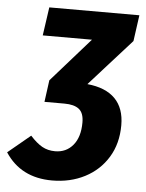

<svg xmlns="http://www.w3.org/2000/svg" viewBox="-124 -575 640 843"><g transform="rotate(5 196.5 -154.0)"><path d="M440 -417 255 -211Q336 -203 377.5 -161Q419 -119 419 -44Q419 37 382 97.5Q345 158 281 191Q217 224 137 224Q-1 224 -70 118L29 36Q57 67 82 81Q107 95 139 95Q188 95 218 59Q248 23 248 -41Q248 -83 226.5 -100Q205 -117 162 -117H74L87 -213L258 -407H41L59 -532H456Z"/></g></svg>

Font: Fira Sans Condensed ExtraBold
Style: Italic
Weight: 800
Width: 3
Italic angle: -8°
Designer: bBox Type GmbH & Carrois Corporate GbR & Edenspiekermann AG
Foundry: bBox Type GmbH & Carrois Corporate GbR & Edenspiekermann AG
Version: Version 4.301